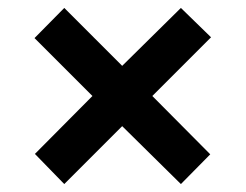

<svg xmlns="http://www.w3.org/2000/svg" viewBox="-20 -595 621 484"><path d="M436 -575 288 -429 142 -575 67 -499 213 -353 68 -207 142 -131 288 -277 436 -131 510 -206 364 -353 512 -501Z"/></svg>

Font: Noto Sans Canadian Aboriginal
Style: Bold
Weight: 700
Designer: Monotype Design Team, Typotheque's Kevin King
Foundry: Monotype Imaging Inc.
Version: Version 2.004